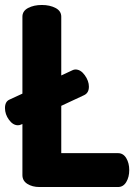

<svg xmlns="http://www.w3.org/2000/svg" viewBox="-30 -751 548 771"><path d="M444 0H128Q100 0 80 -12.5Q60 -25 60 -48V-253L55 -251Q49 -248 42 -248Q22 -248 6 -270Q-10 -292 -10 -317Q-10 -343 8 -351L60 -375V-684Q60 -707 83 -719Q106 -731 138 -731Q170 -731 193 -719Q216 -707 216 -684V-448L261 -469Q267 -472 273 -472Q294 -472 310.5 -449Q327 -426 327 -403Q327 -378 308 -369L216 -326V-136H444Q465 -136 477 -116Q489 -96 489 -68Q489 -40 477 -20Q465 0 444 0Z"/></svg>

Font: Dosis
Style: ExtraBold
Weight: 800
Designer: EdgarTolentino, PabloImpallari, IginoMarini
Foundry: EdgarTolentino, PabloImpallari, IginoMarini
Version: Version 1.007